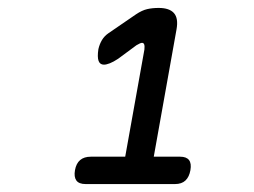

<svg xmlns="http://www.w3.org/2000/svg" viewBox="-20 -904 640 484"><path d="M289 -472 344 -779Q345 -788 343.5 -792Q342 -796 338 -796Q336 -796 332.5 -794.5Q329 -793 324 -790L278 -756Q266 -748 257 -744.5Q248 -741 242 -741Q232 -741 228.5 -750.5Q225 -760 228 -780Q231 -793 237 -803Q243 -813 253 -820L323 -868Q338 -878 351 -881Q364 -884 380 -884Q407 -884 418.5 -871Q430 -858 425 -830L361 -472ZM196 -440Q179 -440 172.5 -449Q166 -458 169 -475Q172 -492 182 -500.5Q192 -509 209 -509H434Q450 -509 456.5 -500.5Q463 -492 460 -475Q457 -458 447.5 -449Q438 -440 421 -440Z"/></svg>

Font: Maple Mono
Style: Italic
Weight: 400
Italic angle: -10°
Monospace: yes
Designer: subframe7536
Version: Version 7.300